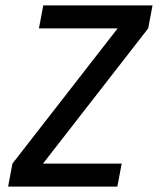

<svg xmlns="http://www.w3.org/2000/svg" viewBox="-20 -690 590 710"><path d="M414 0H10L26 -85L415 -585H124L140 -670H544L528 -585L139 -85H430Z"/></svg>

Font: Lode Dark
Style: Bold Italic
Weight: 700
Italic angle: -11°
Monospace: yes
Designer: Belleve Invis
Foundry: Belleve Invis
Version: Version 29.2.0; ttfautohint (v1.8.3)